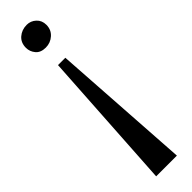

<svg xmlns="http://www.w3.org/2000/svg" viewBox="-307 -733 861 861"><g transform="rotate(-45 123.5 -302.5)"><path d="M59.5 143 101 -521H147.5L191 143ZM129.5 -748Q154.5 -748 173.2 -730.8Q192 -713.5 192 -685.5Q192 -654.5 170 -634.8Q148 -615 118 -615Q86 -615 70 -634.2Q54 -653.5 54 -677.5Q54 -710 76 -729Q98 -748 129.5 -748Z"/></g></svg>

Font: Merriweather 96pt SemiBold
Style: Regular
Weight: 600
Version: Version 2.100